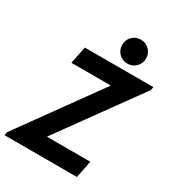

<svg xmlns="http://www.w3.org/2000/svg" viewBox="-230 -1064 1087 1191"><g transform="rotate(30 314.0 -468.0)"><path d="M-12.1 0 -7.7 -23.1 403.3 -593.3V-596.3H123.3L148 -719.7H639.4L634.4 -695.9L222.8 -126.4V-123.4H531.8L507.1 0ZM425.8 -765.3Q389.5 -765.3 364.9 -790.2Q340.2 -815.1 340.2 -851Q340.2 -886.9 364.9 -911.7Q389.6 -936.4 425.8 -936.4Q461.5 -936.4 486.4 -911.7Q511.3 -886.9 511.3 -851Q511.3 -815.1 486.4 -790.2Q461.5 -765.3 425.8 -765.3Z"/></g></svg>

Font: Reddit Sans
Style: Italic
Weight: 400
Italic angle: -11.25°
Designer: Stephen Hutchings
Version: Version 1.013